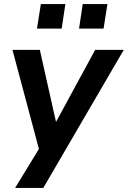

<svg xmlns="http://www.w3.org/2000/svg" viewBox="-20 -740 626 940"><path d="M54 180 186 -36 179 21 41 -496H175L258 -126H245L446 -496H586L192 180ZM367 -600 385 -720H506L487 -600ZM161 -600 180 -720H300L282 -600Z"/></svg>

Font: Nunito Sans 9pt
Style: Bold Italic
Weight: 700
Italic angle: -9°
Version: Version 3.101;gftools[0.9.27]